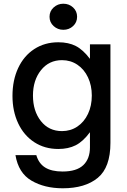

<svg xmlns="http://www.w3.org/2000/svg" viewBox="-20 -795 680 1031"><path d="M63 38H175Q188 83 222.5 104.5Q257 126 316 126Q391 126 427 92Q463 58 463 -4V-85Q426 -35 386.5 -15Q347 5 293 5Q220 5 164 -31.5Q108 -68 77.5 -133Q47 -198 47 -280Q47 -364 77.5 -429.5Q108 -495 164 -531.5Q220 -568 293 -568Q348 -568 387 -548Q426 -528 463 -479V-557H573V-28Q573 104 505 160Q437 216 317 216Q219 216 149 175Q79 134 63 38ZM473 -282Q473 -336 452.5 -379.5Q432 -423 395.5 -447.5Q359 -472 313 -472Q243 -472 200 -418Q157 -364 157 -282Q157 -199 199.5 -145Q242 -91 313 -91Q359 -91 395.5 -115.5Q432 -140 452.5 -183.5Q473 -227 473 -282ZM246 -705Q246 -735 268 -755Q290 -775 320 -775Q351 -775 372.5 -755Q394 -735 394 -705Q394 -675 372.5 -655Q351 -635 320 -635Q290 -635 268 -655Q246 -675 246 -705Z"/></svg>

Font: Open Sauce One Medium
Style: Regular
Weight: 500
Designer: Alfredo Marco Pradil
Foundry: Creative Sauce Fz LLC
Version: Version 1.477